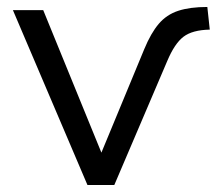

<svg xmlns="http://www.w3.org/2000/svg" viewBox="-20 -531 622 551"><path d="M231 0 17 -502H104L271 -93L394 -390Q413 -436 435.5 -462.5Q458 -489 491.5 -500Q525 -511 575 -511L582 -446Q532 -445 506.5 -425.5Q481 -406 460 -356L308 0Z"/></svg>

Font: Mulish
Style: Regular
Weight: 400
Designer: Vernon Adams
Foundry: Vernon Adams
Version: Version 3.603; ttfautohint (v1.8.3)